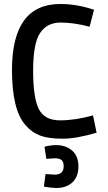

<svg xmlns="http://www.w3.org/2000/svg" viewBox="-20 -685 540 962"><path d="M261 257Q240 257 200 250L208 187Q243 190 254 190Q299 190 299 148Q299 126 288.5 117Q278 108 254 108L212 111L203 50Q235 42 261 42Q310 42 341.5 69.5Q373 97 373 148.5Q373 200 343 228.5Q313 257 261 257ZM446 -107 464 -20Q362 10 292.5 10Q223 10 180.5 -6Q138 -22 106 -60Q40 -137 40 -334Q40 -665 282 -665Q366 -665 451 -636L429 -551Q351 -572 283.5 -572Q216 -572 181 -520Q146 -468 146 -331.5Q146 -195 174.5 -138.5Q203 -82 280.5 -82Q358 -82 446 -107Z"/></svg>

Font: TypoPRO Lekton
Style: Bold
Weight: 700
Monospace: yes
Designer: Paolo Mazzetti, Luciano Perondi, Raffaele Flato, Elena Papassissa, Emilio Macchia, Michela Povoleri, Tobias Seemiller, R
Version: Version 34.000